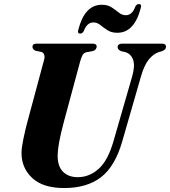

<svg xmlns="http://www.w3.org/2000/svg" viewBox="-20 -915 838 946"><path d="M539.5 -220.5 631.5 -539.5Q646.5 -592.5 635.2 -622Q624 -651.5 594.5 -659L578 -662.5Q559.5 -670 559.5 -682.5Q559.5 -700 583.5 -700H778Q798 -700 798 -684.5Q798 -670 777.5 -662.5L762.5 -658.5Q735 -649 712.5 -621Q690 -593 674 -536.5L582 -217.5Q547 -95.5 477.8 -42Q408.5 11.5 296 11.5Q191.5 11.5 138.5 -38.2Q85.5 -88 86 -163Q86.5 -189.5 95.8 -233.5Q105 -277.5 114.5 -312.5L197 -619.5Q201.5 -634 197.8 -645Q194 -656 184.5 -659L154.5 -665Q139.5 -673 140 -684Q140 -700 160 -700H436Q456.5 -700 456.5 -685Q456 -679 451.8 -672.8Q447.5 -666.5 438 -663.5L405.5 -657.5Q393.5 -654.5 387.5 -644.8Q381.5 -635 375 -612.5L294.5 -314Q278.5 -254 271.5 -215.2Q264.5 -176.5 264 -150Q263.5 -95.5 290.5 -68.8Q317.5 -42 363 -42Q419.5 -42 465.5 -82.5Q511.5 -123 539.5 -220.5ZM558 -753.5Q529 -753.5 509.5 -766.2Q490 -779 474.2 -791.8Q458.5 -804.5 440 -804.5Q408.5 -804.5 392.5 -761.5Q386 -749.5 375 -749.5Q360 -749.5 366 -769Q397.5 -891.5 481.5 -891.5Q510.5 -891.5 530 -878.8Q549.5 -866 565.5 -853Q581.5 -840 599.5 -840Q631.5 -840 647 -883Q653 -895 664.5 -895Q679.5 -895 673.5 -875.5Q642 -753.5 558 -753.5Z"/></svg>

Font: Fraunces 72pt
Style: Bold Italic
Weight: 700
Italic angle: -16°
Version: Version 1.000;[b76b70a41]